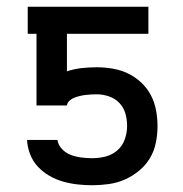

<svg xmlns="http://www.w3.org/2000/svg" viewBox="-20 -540 540 568"><path d="M253 8Q231 8 209 5.5Q187 3 166 -3Q145 -9 126 -20Q107 -31 92 -47Q77 -63 69 -84Q61 -105 60 -126H150Q152 -111 163.5 -99Q175 -87 190 -81.5Q205 -76 221 -74Q237 -72 252 -72Q273 -72 292.5 -77Q312 -82 327 -95Q342 -108 349 -127.5Q356 -147 356 -167Q356 -186 351 -204Q346 -222 333 -235.5Q320 -249 302 -255Q284 -261 266 -261Q257 -261 249 -260.5Q241 -260 232.5 -259Q224 -258 216 -256Q208 -254 200 -251Q192 -248 185.5 -242Q179 -236 178 -228H88V-440H62V-520H419V-440H178V-329Q199 -336 221 -338.5Q243 -341 266 -341Q289 -341 313 -337Q337 -333 358 -323Q379 -313 397 -296.5Q415 -280 426 -259Q437 -238 441.5 -214.5Q446 -191 446 -167Q446 -142 441 -117.5Q436 -93 423.5 -72Q411 -51 391.5 -35Q372 -19 349.5 -9Q327 1 302 4.5Q277 8 253 8Z"/></svg>

Font: Iosevka Term Curly Medium
Style: Regular
Weight: 500
Designer: Belleve Invis
Foundry: Belleve Invis
Version: Version 32.3.0